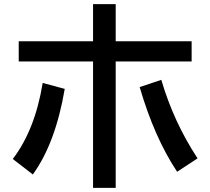

<svg xmlns="http://www.w3.org/2000/svg" viewBox="-20 -848 1020 931"><path d="M431.2 -828.1H541V-647.9H909.2V-549.8H541V63H431.2V-549.8H70.8V-647.9H431.2ZM42 -77.1Q149.9 -218.3 187 -445.8L293.9 -417Q249 -153.3 139.2 -2ZM838.9 -15.1Q729 -180.2 657.2 -425.8L762.2 -460.9Q821.8 -256.8 938 -80.1Z"/></svg>

Font: FORM UDPGothic
Style: Bold
Weight: 700
Foundry: Pronama LLC
Version: Version 1.051